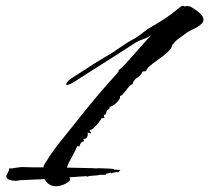

<svg xmlns="http://www.w3.org/2000/svg" viewBox="-20 -600 729 669"><path d="M158 46Q143 39 135 24Q125 25 119 25Q113 25 112 25L50 28Q42 30 34 30Q22 30 11.5 26Q1 22 2 12Q11 -4 11.5 -9Q12 -14 12.5 -13.5Q13 -13 20 -13Q21 -13 29.5 -14.5Q38 -16 46.5 -17Q55 -18 56 -18Q76 -17 94 -17Q112 -17 131 -17L134 -26L143 -40Q152 -55 161.5 -68.5Q171 -82 181 -95Q231 -158 281.5 -220.5Q332 -283 387 -343Q388 -345 390 -347.5Q392 -350 393 -350V-355Q401 -360 415 -375Q429 -390 446 -409.5Q463 -429 479.5 -447.5Q496 -466 508 -478Q493 -468 476.5 -462.5Q460 -457 444 -446Q437 -442 417.5 -429Q398 -416 372.5 -400Q347 -384 321 -367.5Q295 -351 275.5 -338.5Q256 -326 250 -322Q235 -312 226 -308Q217 -304 214 -304Q207 -304 213.5 -313Q220 -322 232 -329L311 -380L374 -418Q386 -426 397.5 -434Q409 -442 420 -449Q430 -456 440 -461Q450 -466 460 -473Q472 -481 483 -490Q494 -499 507 -506Q555 -534 577.5 -551.5Q600 -569 608.5 -576Q617 -583 624 -577Q627 -579 632 -579Q638 -579 643.5 -576.5Q649 -574 652 -572Q659 -568 674 -556Q689 -544 689 -531Q689 -523 682 -517Q669 -505 653.5 -498.5Q638 -492 624 -481Q613 -473 602 -465Q591 -457 583 -446L581 -445Q579 -432 563.5 -418Q548 -404 530 -391.5Q512 -379 502 -370Q494 -364 489 -353L487 -352L477 -351Q472 -338 458.5 -329.5Q445 -321 442 -307Q435 -305 426.5 -294.5Q418 -284 411 -275Q404 -266 399 -266L398 -265Q400 -259 393 -250Q386 -241 377 -234.5Q368 -228 362 -228Q362 -227 361.5 -223.5Q361 -220 359 -220Q353 -216 351.5 -212Q350 -208 348 -201H347L343 -200L342 -198L344 -190L334 -188Q332 -183 324 -173Q316 -163 307.5 -155Q299 -147 293 -147V-145H292L293 -143L298 -137L296 -136V-135H295Q291 -138 285 -138V-137Q286 -135 286 -132Q286 -126 282.5 -121Q279 -116 271 -116Q270 -113 272 -113L273 -111V-108Q260 -106 257 -90H254L249 -91Q244 -78 237 -65Q230 -52 223 -39Q219 -32 217 -26.5Q215 -21 213 -16L305 -14Q307 -14 312 -13Q317 -12 319 -12H321Q323 -12 315.5 -13Q308 -14 310 -14Q311 -14 320 -14Q329 -14 338 -13.5Q347 -13 349 -13Q355 -13 362.5 -12.5Q370 -12 376 -11Q376 -11 376.5 -10Q377 -9 379 -9Q381 -9 388.5 -8.5Q396 -8 400 -8Q399 -8 395.5 -3.5Q392 1 391 1Q390 1 390 0Q390 -1 388 -1Q387 -1 381.5 0.5Q376 2 372 2L370 5Q369 5 368.5 3.5Q368 2 366 2Q365 2 360.5 3Q356 4 351 5Q350 5 348 9H326L320 11Q320 11 311.5 11.5Q303 12 294.5 13Q286 14 285 16Q284 16 283 15Q282 14 280 14H279Q278 14 261 15Q244 16 221 18Q224 21 224 25Q224 29 219 33Q211 40 198.5 44.5Q186 49 174 49Q166 49 158 46Z"/></svg>

Font: Cherish
Style: Regular
Weight: 400
Designer: Robert E. Leuschke
Foundry: Robert E. Leuschke
Version: Version 1.005